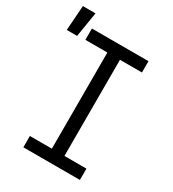

<svg xmlns="http://www.w3.org/2000/svg" viewBox="-233 -922 928 1029"><g transform="rotate(30 231.0 -407.5)"><path d="M75 0V-70H211V-665H75V-735H425V-665H289V-70H425V0ZM-38 -661 -27 -815H51L26 -661Z"/></g></svg>

Font: Iosevka Fixed
Style: Regular
Weight: 400
Monospace: yes
Designer: Belleve Invis
Foundry: Belleve Invis
Version: Version 33.2.4